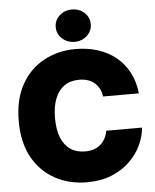

<svg xmlns="http://www.w3.org/2000/svg" viewBox="-63 -1012 869 1074"><g transform="rotate(-5 372.0 -475.0)"><path d="M382.3 10.3Q282.7 10.3 203.1 -33Q123.5 -76.2 77.1 -159.4Q30.8 -242.7 30.8 -363.3Q30.8 -484.9 77.6 -568.4Q124.5 -651.9 204.3 -694.8Q284.2 -737.8 382.3 -737.8Q450.7 -737.8 508.3 -719Q565.9 -700.2 609.4 -664.6Q652.8 -628.9 679.9 -577.1Q707 -525.4 713.9 -460H512.7Q509.8 -483.9 499.8 -503.2Q489.7 -522.5 473.9 -536.4Q458 -550.3 436.3 -557.6Q414.6 -564.9 387.7 -564.9Q338.4 -564.9 304 -541Q269.5 -517.1 252 -471.9Q234.4 -426.8 234.4 -363.3Q234.4 -297.4 252.4 -252.7Q270.5 -208 304.4 -185.3Q338.4 -162.6 386.7 -162.6Q414.1 -162.6 435.5 -169.9Q457 -177.2 473.1 -191.2Q489.3 -205.1 499.5 -224.4Q509.8 -243.7 513.7 -267.6H714.8Q710.4 -216.8 687 -167.7Q663.6 -118.7 621.6 -78.4Q579.6 -38.1 519.8 -13.9Q460 10.3 382.3 10.3ZM381.3 -778.3Q339.8 -778.3 311.3 -804.9Q282.7 -831.5 282.7 -869.1Q282.7 -907.7 311.3 -933.8Q339.8 -960 381.3 -960Q422.4 -960 450.9 -933.8Q479.5 -907.7 479.5 -869.1Q479.5 -831.1 450.9 -804.7Q422.4 -778.3 381.3 -778.3Z"/></g></svg>

Font: Inter 18pt Black
Style: Regular
Weight: 900
Designer: Rasmus Andersson
Foundry: rsms
Version: Version 4.001;git-66647c0bb